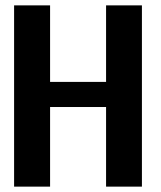

<svg xmlns="http://www.w3.org/2000/svg" viewBox="-20 -695 598 715"><path d="M32.5 0H166.5V-296.5H375V0H508.5V-675H375V-390H166.5V-675H32.5Z"/></svg>

Font: Anybody SemiCondensed SemiBold
Style: Regular
Weight: 600
Width: 4
Version: Version 1.113;gftools[0.9.25]